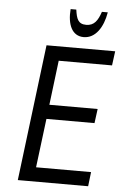

<svg xmlns="http://www.w3.org/2000/svg" viewBox="-57 -871 584 911"><g transform="rotate(5 235.0 -415.0)"><path d="M398 0 406 -68H144L173 -301H402L411 -369H181L207 -581H461L470 -649H143L63 0ZM322 -762C283 -762 275 -787 269 -830H242C236 -757 259 -703 315 -703C371 -703 407 -758 419 -830H391C377 -788 360 -762 322 -762Z"/></g></svg>

Font: Gamestation Condensed
Style: Italic
Weight: 400
Width: 3
Designer: Jonas Hecksher
Foundry: Jonas Hecksher, Playtypeª, e-types AS
Version: Version 1.003